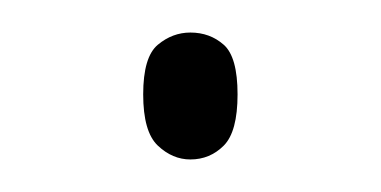

<svg xmlns="http://www.w3.org/2000/svg" viewBox="-20 -93 234 118"><path d="M97 5Q86 5 77 -3.5Q68 -12 68 -35Q68 -58 77 -65.5Q86 -73 97 -73Q109 -73 117.5 -65.5Q126 -58 126 -35Q126 -12 117.5 -3.5Q109 5 97 5Z"/></svg>

Font: Noto Serif Sinhala Condensed Thin
Style: Regular
Weight: 100
Width: 3
Designer: Jelle Bosma - Monotype Design Team
Foundry: Monotype Imaging Inc.
Version: Version 2.007; ttfautohint (v1.8.4.7-5d5b)